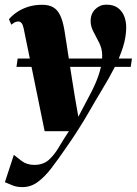

<svg xmlns="http://www.w3.org/2000/svg" viewBox="-44 -540 572 804"><path d="M55 -421.5Q51.5 -437.5 45.8 -443.8Q40 -450 33 -450Q25 -450 18.5 -446.8Q12 -443.5 3.5 -436.5L-6.5 -459.5Q8.5 -477 29 -490.5Q49.5 -504 75.5 -512Q101.5 -520 133 -520Q162.5 -520 180.8 -508.2Q199 -496.5 209.2 -473.2Q219.5 -450 225.5 -415Q229 -395 234.2 -359.8Q239.5 -324.5 246 -282.8Q252.5 -241 258.8 -201Q265 -161 270 -131.5L284 -51L339 -155.5Q350.5 -178 359 -198.8Q367.5 -219.5 373.2 -238.8Q379 -258 381.5 -275.8Q384 -293.5 384 -309Q383.5 -336.5 371.5 -360.5Q359.5 -384.5 347.5 -406.8Q335.5 -429 335.5 -452Q335.5 -482.5 355 -501.5Q374.5 -520.5 401 -520.5Q432 -520.5 450.2 -506.5Q468.5 -492.5 476.5 -471Q484.5 -449.5 484.5 -426Q484.5 -385.5 471 -342.8Q457.5 -300 434.8 -255.8Q412 -211.5 384.5 -166.5Q367.5 -138.5 354.5 -116.2Q341.5 -94 330 -73.8Q318.5 -53.5 305 -31.5Q291.5 -9.5 273.8 18Q256 45.5 230 82.5Q199.5 127 171.5 163.8Q143.5 200.5 114.2 222Q85 243.5 50 243.5Q27 243.5 10.8 237.2Q-5.5 231 -23.5 223L14 108.5Q24 116.5 46 133.5Q68 150.5 99.5 150.5Q136.5 150.5 159.8 130Q183 109.5 202 77.2Q221 45 244.5 9.5H143ZM508.5 -295 503.5 -260H25L30 -295Z"/></svg>

Font: Merriweather 144pt Black
Style: Italic
Weight: 900
Italic angle: -7.8°
Version: Version 2.101